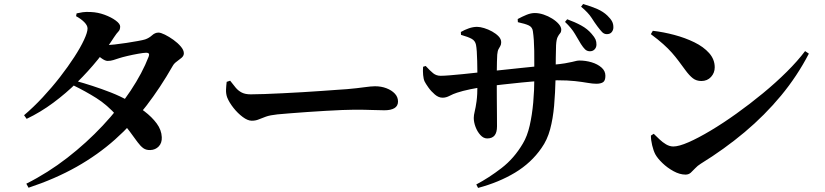

<svg xmlns="http://www.w3.org/2000/svg" viewBox="-20 -854 4020 936"><path d="M350.9 -459.2Q386.8 -449.5 430.7 -435.2Q474.6 -421 520.8 -403Q566.9 -384.9 605.9 -362.7Q647.3 -339.3 684.1 -311.4Q720.8 -283.5 744 -252Q767.2 -220.5 768.7 -185.5Q770.1 -157.4 753.9 -140.3Q737.7 -123.3 712.6 -122.5Q692.6 -121.8 679 -131.4Q665.3 -141.1 650.3 -161.4Q635.3 -181.7 612.4 -213.1Q589.5 -244.4 551 -288.1Q502.5 -342.8 449.6 -376Q396.8 -409.2 336.4 -438.5ZM97.3 -292.3Q143.3 -331.3 188.1 -379.4Q232.9 -427.5 272.5 -478.4Q312 -529.4 342.2 -576Q372.5 -622.7 389.6 -659.6Q406.8 -696.4 406.8 -715.3Q406.8 -729.8 390.9 -746Q374.9 -762.2 350.8 -775.1L353.5 -788.8Q367.9 -792.2 383.5 -794.5Q399.1 -796.7 423.1 -795.4Q457 -794 489.8 -782Q522.6 -769.9 544.2 -753.9Q565.8 -737.8 565.8 -724.7Q565.8 -709 557.5 -700.7Q549.2 -692.4 536.1 -672.7Q502.1 -619.4 456.6 -563.2Q411 -506.9 356.4 -453Q301.8 -399.1 239.8 -353.1Q177.9 -307.1 109.9 -274.6ZM108.3 41.5Q213.8 -11.5 308.1 -84.7Q402.4 -157.9 480.7 -241.6Q559.1 -325.3 616.6 -411.7Q674 -498.1 704.7 -577.8Q712.4 -597.4 692.5 -596.9Q680 -596.6 653.9 -592Q627.8 -587.4 601.7 -581.3Q575.6 -575.2 561 -570.4Q545 -565.2 532.2 -561.1Q519.4 -557 504.5 -557Q492.1 -557 473.2 -571Q454.2 -585 433.9 -602.4L452.2 -638.2Q468.7 -635.9 479.1 -635.1Q489.5 -634.4 500 -634.4Q512.7 -634.4 539.4 -637.2Q566.2 -640.1 596.6 -644.8Q627.1 -649.5 652.3 -654.1Q677.6 -658.7 687.6 -661.9Q706.7 -668.6 721.2 -681.8Q735.8 -695.1 752.6 -695.1Q763.5 -695.1 783.9 -685.1Q804.3 -675 825.5 -659.8Q846.7 -644.6 861.5 -627.1Q876.3 -609.6 876.3 -594.3Q876.3 -581.9 865.3 -572.4Q854.2 -562.9 841.3 -553.7Q828.4 -544.5 821.7 -532.2Q762.2 -427.7 693.5 -338.2Q624.8 -248.7 541 -174.1Q457.2 -99.4 353.3 -40.7Q249.3 18 119.2 61.2Z M1102 -460.6Q1116.8 -440.9 1129.6 -425.9Q1142.4 -410.9 1159.3 -402.5Q1176.2 -394.1 1202.2 -394.1Q1229 -394.1 1269.7 -395.6Q1310.3 -397.1 1357.9 -399.4Q1405.5 -401.6 1454.2 -404.6Q1502.9 -407.6 1546.8 -410.6Q1590.6 -413.6 1623.5 -416.1Q1656.5 -418.6 1671.6 -419.4Q1721.6 -423.8 1755.7 -428.7Q1789.9 -433.5 1808.2 -433.5Q1838.5 -433.5 1863.9 -423.8Q1889.3 -414.1 1904.8 -397.6Q1920.3 -381.1 1920.3 -359.1Q1920.3 -337.5 1903 -326.9Q1885.7 -316.4 1853.9 -316.4Q1824.6 -316.4 1793.1 -317.8Q1761.7 -319.2 1708.5 -319.2Q1685.7 -319.2 1648.3 -317.7Q1610.9 -316.2 1565.7 -313.5Q1520.6 -310.9 1476 -307.8Q1431.5 -304.6 1393.3 -301.6Q1355.1 -298.6 1332.4 -296.4Q1296.4 -292.6 1276.1 -285.3Q1255.7 -278.1 1241 -271.8Q1226.2 -265.5 1207.4 -265.5Q1187.6 -265.5 1163.3 -283.7Q1138.9 -301.9 1118.1 -328.2Q1097.3 -354.6 1087.6 -378.8Q1081.2 -396.2 1081.9 -416.6Q1082.7 -436.9 1085.1 -455Z M2811.9 -639.6Q2799.9 -659.6 2783 -688.4Q2766.2 -717.2 2734.4 -747.2L2745.1 -760.1Q2782.8 -746.5 2813.4 -729.8Q2844 -713.1 2864.4 -688.8Q2878.5 -672.7 2883.3 -661.5Q2888 -650.3 2887.7 -636Q2887.4 -622.4 2878.5 -613.1Q2869.6 -603.8 2855 -604.1Q2841.6 -604.4 2832.2 -613.4Q2822.8 -622.5 2811.9 -639.6ZM2892.8 -724.9Q2879.4 -742.8 2863.6 -767.5Q2847.7 -792.2 2812.8 -821.5L2822.7 -834.4Q2863.3 -822.7 2892.2 -809.9Q2921.2 -797 2941.1 -777.8Q2957.2 -762.3 2963.8 -749.5Q2970.5 -736.7 2970.2 -720.2Q2970.2 -707.8 2962.3 -697.7Q2954.3 -687.5 2938 -687.5Q2924.4 -687.8 2914.9 -698Q2905.4 -708.1 2892.8 -724.9ZM2504.6 -745.9 2503.8 -761.2Q2526.3 -773.4 2547.4 -782Q2568.4 -790.5 2587.4 -790.5Q2607.3 -790.5 2629.9 -783.1Q2652.5 -775.6 2672 -763.3Q2691.6 -751 2703.9 -736.8Q2716.1 -722.5 2716.1 -710Q2716.1 -697.8 2710.3 -691.5Q2704.4 -685.1 2698.5 -673.5Q2692.5 -661.9 2690.8 -633.7Q2689.8 -603.4 2689.5 -574.4Q2689.3 -545.4 2689 -519.9Q2688.7 -494.4 2688.4 -472.4Q2686.7 -401 2681.3 -338.4Q2675.8 -275.8 2661.9 -223.8Q2648 -171.8 2619.6 -132.1Q2569.9 -60 2490.9 -12.4Q2411.8 35.2 2310.6 62.1L2301.9 45.2Q2363.8 12.6 2425.2 -34.8Q2486.7 -82.3 2528.9 -154.2Q2550.3 -189.6 2562.2 -241.6Q2574.1 -293.6 2579.5 -354.2Q2584.9 -414.9 2584.9 -476.8Q2585.1 -552.1 2584.4 -606.8Q2583.7 -661.5 2577.8 -701.7Q2575.3 -721.5 2558.2 -729.8Q2541.1 -738.1 2504.6 -745.9ZM2226.7 -698.1Q2245 -708.8 2265.9 -716Q2286.8 -723.1 2305.5 -723.1Q2320.2 -723.1 2340 -717.1Q2359.9 -711.1 2379.1 -700.5Q2398.3 -689.8 2410.8 -676.6Q2423.3 -663.4 2423.3 -648.1Q2423.3 -636.6 2419 -629.6Q2414.7 -622.7 2410.2 -614.2Q2405.7 -605.8 2404 -587.6Q2403.3 -574.2 2402.6 -552.4Q2402 -530.6 2401.9 -506.7Q2401.7 -482.8 2401.7 -463.8Q2401.7 -417.8 2402 -376.2Q2402.2 -334.5 2402.6 -299.3Q2402.9 -264.1 2402.9 -238.2Q2402.9 -208.2 2391.1 -193.7Q2379.3 -179.1 2354.9 -179.1Q2336.9 -179.1 2321.9 -195.7Q2306.8 -212.3 2298.2 -235.4Q2289.6 -258.5 2289.6 -279Q2289.6 -292.4 2294.2 -310.7Q2298.8 -328.9 2303.2 -360.3Q2307.5 -391.6 2307.5 -443.5Q2307.5 -471.4 2307.2 -500.5Q2306.8 -529.6 2306.3 -556Q2305.8 -582.4 2304.3 -603.2Q2302.8 -624 2300.5 -635.5Q2296.5 -655.3 2279.5 -664.7Q2262.5 -674.1 2227.4 -684.1ZM2042.5 -528.4 2055.2 -532.4Q2076.4 -509.2 2091.7 -496.9Q2107.1 -484.5 2128 -484.5Q2144.2 -484.5 2173.6 -486.9Q2202.9 -489.2 2236.9 -492.7Q2271 -496.2 2301.6 -499.6Q2332.2 -503 2351.5 -505Q2382.9 -508 2428.1 -512.9Q2473.4 -517.9 2521.4 -522.8Q2569.5 -527.8 2610.8 -531.9Q2652 -536 2674.8 -538.3Q2711.7 -541.5 2734 -545.3Q2756.2 -549 2769.1 -552.2Q2781.9 -555.4 2789.8 -557.2Q2797.7 -558.9 2805.3 -558.9Q2835.1 -558.9 2864.1 -550.3Q2893.1 -541.6 2912.2 -524.9Q2931.3 -508.3 2931.3 -484.6Q2931.3 -460.1 2919.4 -452.9Q2907.5 -445.7 2887.1 -445.7Q2869.3 -445.7 2844.4 -450.1Q2819.4 -454.5 2783.5 -458.6Q2747.7 -462.6 2697.1 -462.6Q2662.3 -462.6 2616.4 -459.6Q2570.5 -456.5 2522.3 -451.7Q2474.1 -447 2431 -442Q2388 -437 2358.5 -433.5Q2311.5 -427 2272.8 -418.9Q2234.2 -410.9 2208.2 -402.2Q2189.2 -396.1 2171.8 -386.9Q2154.5 -377.7 2137.7 -377.7Q2118.2 -377.7 2100 -393.2Q2081.7 -408.7 2068.3 -427.7Q2054.9 -446.7 2049.9 -457Q2044.5 -468.6 2042.8 -488.2Q2041 -507.7 2042.5 -528.4Z M3162.5 -703.9Q3213.9 -698 3267.2 -683.8Q3320.5 -669.6 3365.2 -647.7Q3409.9 -625.8 3437.1 -595.2Q3464.3 -564.6 3464.3 -525.7Q3464.3 -498.9 3446.3 -479Q3428.2 -459.1 3399.2 -459.1Q3374.7 -459.1 3357.6 -472.5Q3340.4 -485.8 3321.1 -512.2Q3303.1 -536.8 3287.9 -557.1Q3272.7 -577.4 3255.2 -597.2Q3237.8 -617 3213.5 -638.7Q3189.3 -660.5 3152.9 -687.5ZM3904.8 -604.9 3923.2 -592.5Q3866.6 -483.2 3787.5 -387.7Q3708.4 -292.3 3610.1 -209.7Q3511.8 -127.2 3396 -55.7Q3380.3 -45.9 3369 -33.6Q3357.8 -21.4 3347.5 -12.1Q3337.2 -2.8 3322.1 -2.8Q3293.9 -2.8 3263.6 -19.4Q3233.2 -36 3209.3 -59.1Q3185.4 -82.2 3174.7 -101.7Q3165.5 -119.3 3159.3 -145.6Q3153 -171.8 3153.2 -193L3167 -201.8Q3178.9 -190.3 3194 -175.6Q3209.2 -160.8 3226.9 -150.3Q3244.6 -139.9 3262.5 -139.9Q3289.4 -139.9 3336.8 -160.6Q3384.1 -181.3 3444.4 -217.3Q3504.7 -253.3 3570 -300Q3635.3 -346.6 3698.7 -398.8Q3762.2 -451 3815.6 -504.1Q3869 -557.2 3904.8 -604.9Z"/></svg>

Font: Early Summer Mincho VF
Style: Regular
Weight: 250
Designer: GuiWonder
Version: Version 1.002